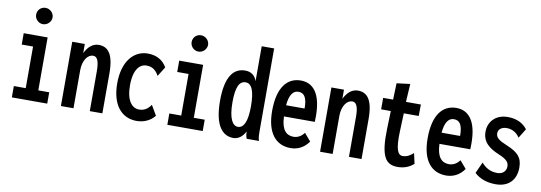

<svg xmlns="http://www.w3.org/2000/svg" viewBox="-54 -1014 3858 1368"><g transform="rotate(10 1875.0 -329.5)"><path d="M187 -552C219 -552 247 -579 247 -611C247 -643 219 -670 187 -670C154 -670 128 -645 128 -611C128 -579 155 -552 187 -552ZM60 0H316V-82H237V-465H64V-383H146V-82H60Z M415 0H506V-275C506 -350 543 -393 579 -393C608 -393 624 -365 624 -288V0H715V-290C715 -434 669 -476 606 -476C562 -476 529 -446 506 -399V-465H415Z M964 11C1013 11 1061 -8 1094 -49L1052 -121C1028 -86 1000 -72 968 -72C916 -72 874 -120 874 -231C874 -348 919 -390 966 -390C1006 -390 1033 -373 1056 -331L1099 -400C1072 -448 1025 -476 961 -476C861 -476 782 -391 782 -230C782 -74 854 11 964 11Z M1312 -552C1344 -552 1372 -579 1372 -611C1372 -643 1344 -670 1312 -670C1279 -670 1253 -645 1253 -611C1253 -579 1280 -552 1312 -552ZM1185 0H1441V-82H1362V-465H1189V-383H1271V-82H1185Z M1664 11C1698 11 1731 -12 1750 -52C1750 -30 1752 -19 1759 0H1848C1840 -23 1840 -44 1840 -67V-668H1750V-415C1736 -458 1705 -477 1665 -477C1583 -477 1525 -413 1525 -234C1525 -50 1588 11 1664 11ZM1682 -73C1644 -73 1614 -120 1614 -240C1614 -351 1638 -395 1682 -395C1726 -395 1749 -345 1749 -233C1749 -126 1726 -73 1682 -73Z M2078 11C2132 11 2177 -14 2208 -59L2161 -114C2140 -86 2115 -72 2082 -72C2033 -73 1996 -106 1993 -203H2216C2217 -216 2217 -230 2217 -243C2217 -408 2157 -476 2068 -476C1970 -476 1903 -399 1903 -228C1903 -65 1973 11 2078 11ZM1994 -284C2001 -362 2027 -394 2065 -394C2109 -394 2128 -359 2128 -284Z M2290 0H2381V-275C2381 -350 2418 -393 2454 -393C2483 -393 2499 -365 2499 -288V0H2590V-290C2590 -434 2544 -476 2481 -476C2437 -476 2404 -446 2381 -399V-465H2290Z M2852 11C2894 11 2935 -2 2968 -32L2951 -107C2931 -89 2907 -72 2875 -72C2839 -72 2820 -111 2825 -243L2830 -373H2938L2939 -456H2831L2839 -587L2742 -575L2738 -456H2666V-373H2736L2732 -244C2726 -45 2764 11 2852 11Z M3203 11C3257 11 3302 -14 3333 -59L3286 -114C3265 -86 3240 -72 3207 -72C3158 -73 3121 -106 3118 -203H3341C3342 -216 3342 -230 3342 -243C3342 -408 3282 -476 3193 -476C3095 -476 3028 -399 3028 -228C3028 -65 3098 11 3203 11ZM3119 -284C3126 -362 3152 -394 3190 -394C3234 -394 3253 -359 3253 -284Z M3562 11C3653 11 3708 -44 3708 -135C3708 -208 3674 -242 3594 -275C3533 -300 3510 -318 3510 -348C3510 -378 3535 -397 3571 -397C3608 -397 3643 -380 3665 -344L3707 -412C3675 -454 3628 -476 3565 -476C3478 -476 3426 -418 3426 -346C3426 -270 3476 -232 3549 -202C3604 -179 3623 -159 3623 -129C3623 -95 3599 -70 3560 -70C3509 -70 3473 -91 3444 -125L3407 -44C3444 -9 3496 11 3562 11Z"/></g></svg>

Font: Inconsolata Condensed
Style: Bold
Weight: 700
Width: 3
Monospace: yes
Designer: Raph Levien, Cyreal, Brenton Simpson
Foundry: Raph Levien, Cyreal, Google
Version: Version 3.100